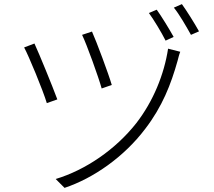

<svg xmlns="http://www.w3.org/2000/svg" viewBox="-20 -866 1040 931"><path d="M426 -713 378 -697C401 -650 458 -491 473 -437L522 -454C507 -506 447 -667 426 -713ZM854 -615 795 -630C776 -505 723 -375 641 -269C541 -142 396 -42 250 2L293 45C434 -2 582 -106 684 -241C767 -349 809 -457 841 -571C844 -583 849 -603 854 -615ZM147 -655 97 -636C118 -598 189 -427 207 -366L258 -384C234 -449 171 -603 147 -655ZM740 -819 702 -803C726 -770 763 -709 783 -669L822 -687C801 -725 763 -787 740 -819ZM862 -846 823 -829C850 -796 883 -738 906 -697L945 -714C923 -754 885 -814 862 -846Z"/></svg>

Font: Noto Sans TC Light
Style: Regular
Weight: 300
Designer: Ryoko NISHIZUKA 西塚涼子 (kana, bopomofo & ideographs); Paul D. Hunt (Latin, Greek & Cyrillic); Sandoll Communications 산돌커뮤니
Foundry: Adobe
Version: Version 2.004;hotconv 1.0.118;makeotfexe 2.5.65603